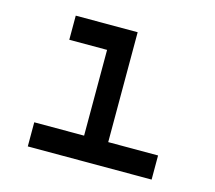

<svg xmlns="http://www.w3.org/2000/svg" viewBox="-79 -596 775 692"><g transform="rotate(15 309.0 -250.0)"><path d="M78 0V-90H264V-410H123V-500H354V-90H540V0Z"/></g></svg>

Font: Hermit
Style: Regular
Weight: 400
Designer: Pablo Caro
Version: Version 2.000;PS 002.000;hotconv 1.0.88;makeotf.lib2.5.64775